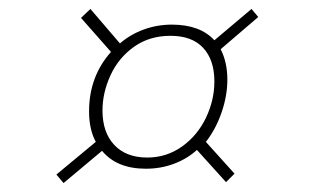

<svg xmlns="http://www.w3.org/2000/svg" viewBox="-20 -518 693 429"><path d="M440 -201 504 -130 485 -111 420 -183Q398 -163 368.5 -152Q339 -141 306 -141Q241 -141 208 -181L122 -109L106 -128L194 -201Q179 -229 179 -269Q179 -347 228 -402L161 -478L182 -498L248 -421Q271 -441 301 -452Q331 -463 364 -463Q427 -463 459 -428L542 -498L557 -480L473 -408Q488 -379 488 -340Q488 -304 475 -266.5Q462 -229 440 -201ZM459 -336Q459 -384 434 -411Q409 -438 361 -438Q314 -438 279.5 -413.5Q245 -389 227 -350Q209 -311 209 -271Q209 -222 235.5 -194Q262 -166 309 -166Q352 -166 386.5 -190.5Q421 -215 440 -254.5Q459 -294 459 -336Z"/></svg>

Font: Bitter Pro ExtraLight
Style: Italic
Weight: 275
Italic angle: -9°
Designer: Sol Matas, and Bitter project Authors
Foundry: Sol Matas
Version: Version 1.010